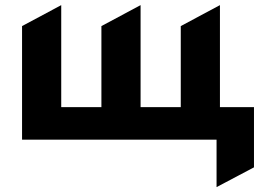

<svg xmlns="http://www.w3.org/2000/svg" viewBox="-20 -558 1049 767"><path d="M845.1 189.5V0H788.6V-130H994.6V110.5ZM68.1 0V-453.8L224.6 -537.5V-130H385.1V-453.8L541.6 -537.5V-130H702.1V-453.8L858.6 -537.5V0Z"/></svg>

Font: Geologica-Sharp
Style: Regular
Weight: 100
Designer: Sindre Bremnes, Frode Helland
Foundry: Monokrom Skriftforlag AS
Version: Version 1.010;gftools[0.9.28]